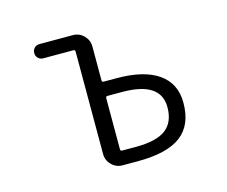

<svg xmlns="http://www.w3.org/2000/svg" viewBox="-102 -896 1205 1017"><g transform="rotate(-15 500.0 -388.0)"><path d="M468.8 -396.5Q459 -396.5 459 -386.7V-106.4Q459 -96.7 468.8 -96.7H543.9Q657.2 -96.7 708.5 -135.7Q759.8 -174.8 759.8 -256.8Q759.8 -396.5 548.8 -396.5Q547.9 -396.5 545.9 -396.5ZM366.2 -667Q366.2 -676.8 356.4 -676.8H191.4Q174.8 -676.8 163.6 -688Q152.3 -699.2 152.3 -715.8Q152.3 -732.4 163.6 -743.7Q174.8 -754.9 191.4 -754.9H374Q409.2 -754.9 434.1 -730Q459 -705.1 459 -669.9V-484.4Q459 -474.6 468.8 -474.6H539.1Q689.5 -474.6 768.6 -418.9Q847.7 -363.3 847.7 -257.8Q847.7 -135.7 771.5 -78.1Q695.3 -20.5 534.2 -20.5H451.2Q416 -20.5 391.1 -45.4Q366.2 -70.3 366.2 -105.5Z"/></g></svg>

Font: Rounded-X Mgen+ 1m regular
Style: Regular
Weight: 400
Designer: [Source Han Sans]
Ryoko NISHIZUKA  (kana & ideographs); Paul D. Hunt (Latin, Greek & Cyrillic); Wenlong ZHANG  (bopomofo
Version: Version 1.059.20150602